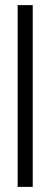

<svg xmlns="http://www.w3.org/2000/svg" viewBox="-20 -731 197 751"><path d="M49 0V-711H108V0Z"/></svg>

Font: Junicode VF
Style: Regular
Weight: 400
Designer: Peter S. Baker
Version: Version 2.213